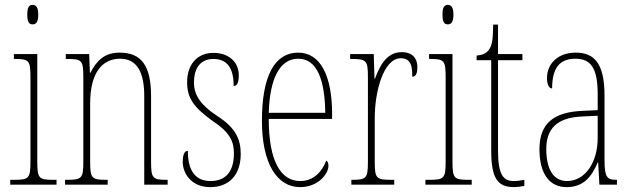

<svg xmlns="http://www.w3.org/2000/svg" viewBox="-20 -758 2592 788"><path d="M114 -658C127 -658 137 -666 137 -698C137 -729 127 -738 114 -738C100 -738 92 -729 92 -698C92 -666 100 -658 114 -658ZM22 0H212V-20H199C139 -20 133 -26 133 -96V-536H37V-516H43C101 -516 105 -508 105 -437V-96C105 -26 99 -20 38 -20H22Z M247 0H422V-20H416C356 -20 350 -26 350 -96V-333C350 -467 405 -517 473 -517C545 -517 572 -457 572 -364V0H668V-20H664C606 -20 600 -26 600 -96V-363C600 -486 562 -542 471 -542C408 -542 376 -508 351 -459H349L346 -536H250V-516H255C316 -516 322 -511 322 -441V-96C322 -26 316 -20 255 -20H247Z M843 10C921 10 968 -41 968 -126C968 -185 948 -234 870 -283C806 -326 776 -365 776 -420C776 -473 799 -516 856 -516C913 -516 939 -478 939 -405C954 -405 960 -421 960 -450C960 -504 918 -541 856 -541C789 -541 748 -493 748 -421C748 -355 775 -317 856 -259C926 -213 940 -174 940 -129C940 -52 905 -15 844 -15C780 -15 751 -60 751 -139C738 -139 730 -125 730 -93C730 -50 762 10 843 10Z M1212 10C1287 10 1328 -46 1328 -77C1328 -90 1324 -96 1319 -99C1303 -57 1270 -15 1212 -15C1132 -15 1083 -97 1083 -270H1343V-291C1343 -445 1296 -542 1204 -542C1109 -542 1055 -450 1055 -262C1055 -88 1116 10 1212 10ZM1315 -295H1083C1087 -431 1126 -517 1204 -517C1283 -517 1313 -427 1315 -295Z M1422 0H1598V-20H1587C1524 -20 1518 -25 1518 -96V-274C1518 -382 1554 -519 1625 -519C1670 -519 1672 -480 1672 -443C1688 -443 1693 -460 1693 -483C1693 -517 1674 -544 1629 -544C1564 -544 1537 -483 1519 -435H1517L1514 -536H1417V-516H1420C1484 -516 1490 -511 1490 -440V-96C1490 -25 1484 -20 1423 -20H1422Z M1818 -658C1831 -658 1841 -666 1841 -698C1841 -729 1831 -738 1818 -738C1804 -738 1796 -729 1796 -698C1796 -666 1804 -658 1818 -658ZM1726 0H1916V-20H1903C1843 -20 1837 -26 1837 -96V-536H1741V-516H1747C1805 -516 1809 -508 1809 -437V-96C1809 -26 1803 -20 1742 -20H1726Z M2090 10C2101 10 2117 8 2132 5V-20C2115 -17 2104 -15 2088 -15C2046 -15 2024 -40 2024 -140V-511H2124V-536H2024V-657H2004C2003 -610 2003 -575 1986 -553C1977 -540 1961 -532 1936 -530V-511H1996V-141C1996 -26 2022 10 2090 10Z M2305 10C2376 10 2408 -33 2433 -91H2435L2440 0H2512V-20H2510C2472 -20 2461 -29 2461 -103V-366C2461 -495 2421 -542 2343 -542C2269 -542 2225 -496 2225 -438C2225 -411 2233 -395 2246 -395C2246 -482 2279 -517 2342 -517C2406 -517 2433 -477 2433 -371V-306L2370 -303C2251 -298 2194 -250 2194 -146C2194 -41 2238 10 2305 10ZM2307 -15C2248 -15 2222 -69 2222 -146C2222 -228 2264 -276 2371 -280L2433 -283V-191C2433 -92 2382 -15 2307 -15Z"/></svg>

Font: Noto Serif Sinhala ExtraCondensed Thin
Style: Regular
Weight: 100
Width: 2
Designer: Jelle Bosma - Monotype Design Team
Foundry: Monotype Imaging Inc.
Version: Version 2.007